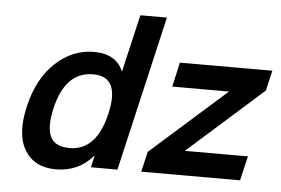

<svg xmlns="http://www.w3.org/2000/svg" viewBox="-52 -803 1316 900"><g transform="rotate(5 606.0 -353.0)"><path d="M377 -435Q245 -435 205 -258Q185 -170 206 -125.5Q227 -81 296 -81Q423 -81 464 -258Q505 -435 377 -435ZM663 -95 1018 -410H751L777 -525H1212L1190 -430L836 -115H1133L1106 0H641ZM529 0H404L417 -57Q348 24 241 24Q140 24 94.5 -50.5Q49 -125 80 -258Q111 -391 191 -465.5Q271 -540 372 -540Q477 -540 510 -459L573 -730H698Z"/></g></svg>

Font: Miedinger
Style: Bold-Italic
Weight: 700
Italic angle: -13°
Version: Version 001.000